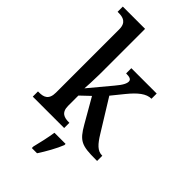

<svg xmlns="http://www.w3.org/2000/svg" viewBox="-293 -842 1146 1146"><g transform="rotate(45 279.5 -269.5)"><path d="M16 0H281V-44H276C240 -44 204 -52 204 -111V-197L263 -253L351 -100C402 -11 429 0 546 0H559V-44H556C518 -44 491 -74 458 -128L335 -327L395 -401C443 -460 483 -492 526 -492V-536H312V-492C343 -492 358 -486 358 -469C358 -454 350 -433 315 -392L199 -253C200 -257 204 -340 204 -375V-760H16V-716H25C61 -716 97 -707 97 -649V-115C97 -53 62 -44 25 -44H16ZM229 208V221H273C301 179 338 113 354 71V61H260C253 108 240 165 229 208Z"/></g></svg>

Font: Noto Serif Myanmar SemiCondensed Medium
Style: Regular
Weight: 500
Width: 4
Designer: Ben Mitchell and the Monotype Design Team
Foundry: Monotype Imaging Inc.
Version: Version 2.106